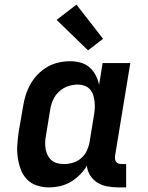

<svg xmlns="http://www.w3.org/2000/svg" viewBox="-20 -803 640 831"><path d="M192 8Q164 8 138.5 -0.5Q113 -9 95.5 -28Q78 -47 69 -72Q60 -97 56.5 -123.5Q53 -150 55 -177.5Q57 -205 61 -233L80 -343Q84 -368 91.5 -392Q99 -416 112 -439Q125 -462 144 -481.5Q163 -501 186 -514Q209 -527 234 -532.5Q259 -538 284 -538Q307 -538 329 -532Q351 -526 367.5 -511.5Q384 -497 394 -477.5Q404 -458 409 -436L424 -530H544L478 -129Q477 -121 478 -114Q479 -107 483 -102Q487 -97 493.5 -95Q500 -93 508 -93H526V8H491Q467 8 443.5 3.5Q420 -1 401.5 -12.5Q383 -24 370.5 -43.5Q358 -63 356 -86Q343 -64 325 -46Q307 -28 285.5 -15.5Q264 -3 240 2.5Q216 8 192 8ZM257 -93Q277 -93 296.5 -99Q316 -105 332 -119Q348 -133 356.5 -152Q365 -171 368 -190L386 -300Q389 -316 390 -331.5Q391 -347 389.5 -362Q388 -377 383.5 -391Q379 -405 369.5 -416Q360 -427 346 -432Q332 -437 317 -437Q295 -437 273.5 -429.5Q252 -422 235 -406Q218 -390 209 -369Q200 -348 197 -327L179 -217Q176 -202 175.5 -187Q175 -172 177.5 -158Q180 -144 186.5 -131Q193 -118 203.5 -109Q214 -100 228 -96.5Q242 -93 257 -93ZM361 -585 225 -717 311 -783 426 -635Z"/></svg>

Font: Iosevka Curly Slab Extended
Style: Bold Italic
Weight: 700
Width: 7
Italic angle: -9°
Monospace: yes
Designer: Belleve Invis
Foundry: Belleve Invis
Version: Version 11.0.0; ttfautohint (v1.8.3)